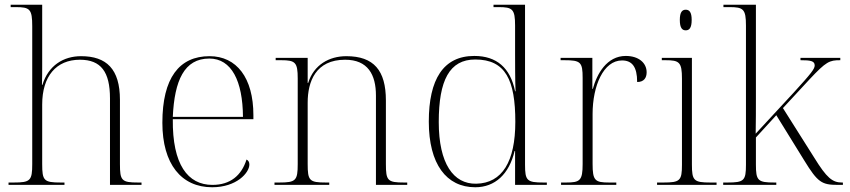

<svg xmlns="http://www.w3.org/2000/svg" viewBox="-20 -780 3586 810"><path d="M16 0H252V-10H236C165 -10 158 -18 158 -88V-339C158 -458 217 -528 317 -528C406 -528 444 -477 444 -365V0H577V-10H563C493 -10 486 -18 486 -88V-359C486 -489 429 -543 322 -543C248 -543 184 -504 159 -422H157C158 -460 158 -476 158 -498V-760H25V-750H46C106 -750 116 -742 116 -669V-88C116 -18 108 -10 38 -10H16Z M875 10C978 10 1032 -51 1032 -86C1032 -96 1028 -103 1020 -107C999 -40 952 0 876 0C772 0 707 -86 709 -277H1049V-294C1049 -452 978 -543 864 -543C736 -543 665 -451 665 -262C665 -88 745 10 875 10ZM1005 -287H709C716 -440 757 -533 863 -533C957 -533 1004 -438 1005 -287Z M1138 0H1369V-10H1355C1285 -10 1278 -18 1278 -88V-347C1278 -436 1312 -528 1436 -528C1532 -528 1566 -465 1566 -377V0H1698V-10H1685C1615 -10 1608 -18 1608 -88V-356C1608 -483 1557 -543 1441 -543C1369 -543 1304 -507 1280 -430H1278V-536H1143V-526H1166C1226 -526 1236 -517 1236 -449V-88C1236 -18 1228 -10 1158 -10H1138Z M1985 10C2068 10 2128 -45 2151 -143H2153V0H2287V-10H2273C2203 -10 2195 -18 2195 -85V-760H2062V-750H2083C2142 -750 2153 -742 2153 -672V-550C2153 -521 2153 -440 2155 -395H2153C2133 -494 2075 -544 1981 -544C1850 -544 1789 -445 1789 -267C1789 -88 1863 10 1985 10ZM1989 -5C1893 -3 1831 -90 1831 -265C1831 -441 1876 -529 1985 -529C2113 -529 2154 -442 2154 -266C2154 -99 2099 -7 1989 -5Z M2347 0H2580V-10H2550C2490 -10 2480 -18 2480 -89V-299C2480 -418 2526 -525 2604 -525C2646 -525 2668 -499 2668 -434C2697 -434 2708 -452 2708 -475C2708 -515 2674 -544 2620 -544C2540 -544 2498 -468 2481 -405H2479V-536H2345V-526H2360C2430 -526 2438 -518 2438 -451V-88C2438 -18 2427 -10 2368 -10H2347Z M2873 -652C2888 -652 2898 -662 2898 -696C2898 -729 2888 -739 2873 -739C2858 -739 2848 -729 2848 -696C2848 -662 2858 -652 2873 -652ZM2752 0H3003V-10H2977C2907 -10 2899 -18 2899 -86V-536H2772V-526H2787C2846 -526 2857 -518 2857 -448V-85C2857 -18 2849 -10 2779 -10H2752Z M3031 0H3255V-10H3247C3177 -10 3169 -18 3169 -86V-200L3255 -294L3373 -103C3430 -10 3447 0 3515 0H3536V-10H3532C3492 -10 3468 -29 3415 -115L3283 -324L3394 -444C3466 -521 3479 -526 3525 -526V-536H3357V-526C3399 -526 3417 -523 3417 -504C3417 -490 3404 -472 3329 -390L3168 -216C3169 -269 3169 -319 3169 -368V-760H3032V-750H3057C3116 -750 3127 -742 3127 -672V-85C3127 -18 3119 -10 3049 -10H3031Z"/></svg>

Font: Noto Serif Display ExtraLight
Style: Regular
Weight: 200
Designer: Monotype Design Team
Foundry: Monotype Imaging Inc.
Version: Version 2.009